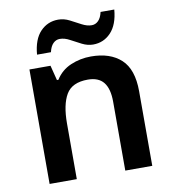

<svg xmlns="http://www.w3.org/2000/svg" viewBox="-83 -823 811 897"><g transform="rotate(-10 322.0 -375.0)"><path d="M373 -553Q464 -553 515.5 -505.5Q567 -458 567 -354V0H439V-327Q439 -388 415 -418.5Q391 -449 340 -449Q265 -449 237 -401Q209 -353 209 -264V0H80V-543H180L198 -472H205Q231 -514 276.5 -533.5Q322 -553 373 -553ZM127 -605Q133 -677 167.5 -713Q202 -749 252 -749Q280 -749 306 -735.5Q332 -722 356.5 -709Q381 -696 403 -696Q421 -696 434.5 -709.5Q448 -723 454 -750H519Q513 -679 478.5 -642.5Q444 -606 394 -606Q368 -606 342 -619Q316 -632 291.5 -645.5Q267 -659 244 -659Q226 -659 212.5 -645.5Q199 -632 193 -605Z"/></g></svg>

Font: Noto Sans Sora Sompeng SemiBold
Style: Regular
Weight: 600
Version: Version 2.101